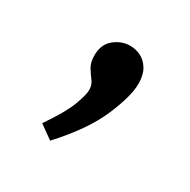

<svg xmlns="http://www.w3.org/2000/svg" viewBox="-72 -168 378 382"><g transform="rotate(30 116.5 22.5)"><path d="M53.3 122Q82.7 79.3 92 54.3Q101.3 29.3 101.3 18.3Q101.3 6.7 94.8 -1.8Q88.3 -10.3 82 -20.5Q75.7 -30.7 75.7 -47Q75.7 -72.3 92.2 -85.7Q108.7 -99 128.3 -99Q141.7 -99 153.3 -93Q165 -87 172.5 -74.3Q180 -61.7 180 -41.3Q180 -12.7 158.7 37Q137.3 86.7 84.3 144.3Z"/></g></svg>

Font: Bitter Thin
Style: Regular
Weight: 100
Designer: Sol Matas, and Bitter project Authors
Foundry: Sol Matas
Version: Version 2.002